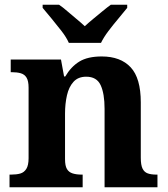

<svg xmlns="http://www.w3.org/2000/svg" viewBox="-20 -786 707 806"><path d="M20 0V-53H26Q49 -53 65 -57.5Q81 -62 90.5 -77Q100 -92 100 -122V-418Q100 -446 91.5 -460Q83 -474 67 -478.5Q51 -483 29 -483H25V-536H236L249 -465H254Q278 -506 313 -527.5Q348 -549 407 -549Q486 -549 528.5 -503.5Q571 -458 571 -356V-124Q571 -93 578.5 -78Q586 -63 600.5 -58Q615 -53 637 -53H641V0H419V-329Q419 -393 402.5 -428.5Q386 -464 342 -464Q308 -464 288.5 -442.5Q269 -421 261 -385.5Q253 -350 253 -309V-118Q253 -90 261 -76.5Q269 -63 285 -58Q301 -53 323 -53H327V0ZM269 -606Q259 -629 238.5 -655.5Q218 -682 196.5 -708Q175 -734 159 -753V-766H228Q243 -756 262 -739.5Q281 -723 301 -706.5Q321 -690 336 -676Q351 -690 371 -706.5Q391 -723 411 -739.5Q431 -756 445 -766H514V-753Q499 -734 477 -708Q455 -682 435 -655.5Q415 -629 404 -606Z"/></svg>

Font: Noto Serif Myanmar
Style: Regular
Weight: 400
Designer: Ben Mitchell and the Monotype Design Team
Foundry: Monotype Imaging Inc.
Version: Version 2.106